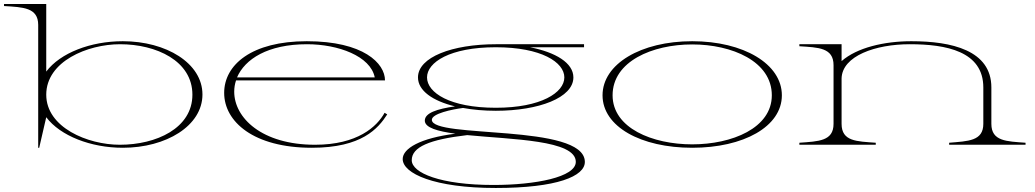

<svg xmlns="http://www.w3.org/2000/svg" viewBox="-92 -720 5147 955"><path d="M98 -596V15H103L138 -137C208 -44 360 15 519 15C734 15 915 -94 915 -250C915 -406 734 -515 519 -515C359 -515 208 -457 138 -364V-700H-72V-690C22 -684 98 -683 98 -596ZM504 0C344 0 138 -86 138 -249C138 -415 344 -500 505 -500C686 -500 865 -417 865 -249C865 -82 685 0 504 0Z M1459 15C1708 15 1789 -81 1834 -151L1821 -159C1783 -90 1686 0 1475 0C1210 0 1073 -134 1073 -264C1073 -283 1076 -302 1082 -320H1823C1823 -405 1716 -515 1434 -515C1160 -515 1023 -398 1023 -258C1023 -115 1169 15 1459 15ZM1087 -335C1126 -426 1240 -500 1435 -500C1590 -500 1751 -441 1772 -335Z M2374 -169C2588 -169 2760 -234 2760 -335C2760 -407 2672 -460 2544 -485H2813V-500H2378H2374C2158 -500 1987 -436 1987 -335C1987 -269 2060 -218 2171 -191C2081 -178 2021 -158 2021 -120C2021 -85 2084 -67 2173 -55C1997 -33 1911 19 1911 71C1911 143 2068 215 2374 215C2677 215 2819 157 2817 84C2813 -107 2056 -29 2056 -124C2056 -155 2156 -176 2211 -183C2260 -174 2316 -169 2374 -169ZM2374 -184C2146 -184 2032 -259 2032 -335C2032 -410 2146 -485 2374 -485C2601 -485 2715 -410 2715 -335C2715 -260 2600 -184 2374 -184ZM1956 77C1956 11 2044 -26 2232 -48C2454 -26 2772 -24 2772 85C2772 161 2572 200 2362 200C2099 200 1956 140 1956 77Z M3351 15C3606 15 3797 -90 3797 -246C3797 -402 3606 -515 3351 -515C3096 -515 2905 -402 2905 -246C2905 -90 3096 15 3351 15ZM3351 -2C3153 -2 2955 -83 2955 -246C2955 -415 3153 -499 3351 -499C3549 -499 3747 -415 3747 -246C3747 -83 3549 -2 3351 -2Z M4839 -104V-285C4839 -470 4641 -515 4441 -515C4306 -515 4170 -483 4094 -416V-500H3884V-490C3978 -484 4054 -483 4054 -396V-104C4054 -18 3980 -17 3884 -10V0H4264V-10C4170 -17 4094 -16 4094 -104V-330C4097 -442 4263 -500 4433 -500C4614 -500 4799 -465 4799 -285V-104C4799 -18 4723 -18 4629 -10V0H5009V-10C4915 -17 4839 -17 4839 -104Z"/></svg>

Font: Sprat Extended Thin
Style: Regular
Weight: 100
Width: 9
Designer: Ethan Nakache
Foundry: Collletttivo
Version: Version 2.000;Glyphs 3.2 (3217)